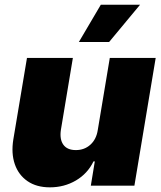

<svg xmlns="http://www.w3.org/2000/svg" viewBox="-20 -793 689 820"><path d="M397.7 -238.6 448.9 -545.5H644.9L554 0H367.9L384.9 -103.7H379.3Q354 -51.5 304.2 -22.2Q254.3 7.1 193.2 7.1Q136 7.1 97.7 -19.2Q59.3 -45.5 43.3 -91.6Q27.3 -137.8 36.9 -197.4L95.2 -545.5H291.2L240.1 -238.6Q234 -198.2 250.5 -175.1Q267 -152 304 -152Q340.6 -152 366.1 -175.1Q391.7 -198.2 397.7 -238.6ZM316.8 -613.6 410.5 -772.7H578.1L446 -613.6Z"/></svg>

Font: Inter UI Black
Style: Italic
Weight: 900
Italic angle: -9.39999°
Designer: Rasmus Andersson
Foundry: rsms
Version: 3.2;8d6f07862